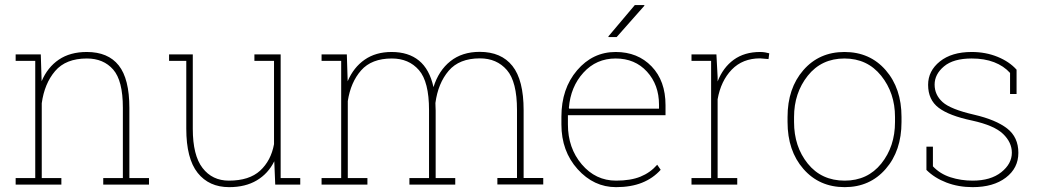

<svg xmlns="http://www.w3.org/2000/svg" viewBox="-20 -749 4221 779"><path d="M43.5 -26.4H123V-502H43.5V-528.3H145.5L148.9 -419.4Q172.9 -476.1 218.8 -507.1Q264.6 -538.1 332 -538.1Q418.5 -538.1 461.7 -483.6Q504.9 -429.2 504.9 -311V-26.4H584.5V0H398.9V-26.4H478.5V-312Q478.5 -421.9 439.2 -466.8Q399.9 -511.7 332.5 -511.7Q247.1 -511.7 203.6 -460.7Q160.2 -409.7 149.4 -330.1V-26.4H229V0H43.5Z M1092.8 -94.7Q1067.9 -44.4 1021.7 -17.1Q975.6 10.3 909.7 10.3Q828.1 10.3 782 -47.6Q735.8 -105.5 735.8 -227.1V-502H666V-528.3H735.8H762.2V-226.1Q762.2 -118.7 801.8 -67.4Q841.3 -16.1 908.7 -16.1Q991.2 -16.1 1035.4 -56.6Q1079.6 -97.2 1091.8 -164.1V-502H1012.2V-528.3H1091.8H1118.7V-26.4H1198.2V0H1096.7Z M1284.7 -26.4H1364.3V-502H1284.7V-528.3H1387.2L1390.6 -419.4Q1414.6 -475.6 1459.5 -506.8Q1504.4 -538.1 1568.8 -538.1Q1637.2 -538.1 1679.9 -503.2Q1722.7 -468.3 1738.8 -395.5Q1759.8 -462.9 1807.4 -500.7Q1855 -538.6 1926.3 -538.6Q2013.7 -538.6 2059.1 -481.4Q2104.5 -424.3 2104.5 -301.8V-26.9H2184.1V-0.5H1998V-26.9H2077.6V-302.7Q2077.6 -417.5 2036.6 -464.8Q1995.6 -512.2 1927.2 -512.2Q1843.3 -512.2 1800.3 -461.7Q1757.3 -411.1 1746.6 -331.1Q1746.6 -321.3 1747.1 -314.2Q1747.6 -307.1 1747.6 -300.3V-26.4H1827.1V0H1641.1V-26.4H1720.7V-302.2Q1720.7 -417.5 1679.7 -464.6Q1638.7 -511.7 1569.8 -511.7Q1487.8 -511.7 1445.3 -463.6Q1402.8 -415.5 1391.1 -338.9V-26.4H1470.7V0H1284.7Z M2257.8 0ZM2479.5 10.3Q2389.2 10.3 2323.5 -62.7Q2257.8 -135.7 2257.8 -244.1V-275.4Q2257.8 -389.2 2321.3 -463.6Q2384.8 -538.1 2478 -538.1Q2567.4 -538.1 2623.8 -479.5Q2680.2 -420.9 2680.2 -322.3V-281.7H2284.2V-275.4V-244.1Q2284.2 -148.4 2340.3 -82.3Q2396.5 -16.1 2479.5 -16.1Q2538.6 -16.1 2578.4 -32.2Q2618.2 -48.3 2646.5 -80.6L2660.6 -60.1Q2629.4 -25.4 2584.7 -7.6Q2540 10.3 2479.5 10.3ZM2478 -511.7Q2399.4 -511.7 2347.2 -454.3Q2294.9 -397 2288.1 -311L2289.6 -308.1H2653.8V-324.2Q2653.8 -404.8 2605 -458.3Q2556.2 -511.7 2478 -511.7ZM2555.7 -728.5H2593.8L2594.7 -726.1L2481.9 -598.6H2449.2L2448.2 -601.1Z M2886.7 -528.3 2891.6 -436.5V-418.5Q2913.6 -475.1 2957 -506.6Q3000.5 -538.1 3064 -538.1Q3075.2 -538.1 3084.7 -536.4Q3094.2 -534.7 3101.1 -532.7L3098.1 -509.3L3064 -512.2Q2993.2 -512.2 2949 -466.6Q2904.8 -420.9 2891.6 -346.2V-26.4H2971.2V0H2785.6V-26.4H2865.2V-502H2785.6V-528.3H2865.2Z M3175.3 -274.4Q3175.3 -390.6 3239.5 -464.4Q3303.7 -538.1 3406.2 -538.1Q3509.3 -538.1 3573.5 -464.4Q3637.7 -390.6 3637.7 -274.4V-253.9Q3637.7 -137.2 3573.5 -63.5Q3509.3 10.3 3407.2 10.3Q3304.2 10.3 3239.7 -63.5Q3175.3 -137.2 3175.3 -253.9ZM3201.7 -253.9Q3201.7 -154.3 3257.3 -85.2Q3313 -16.1 3407.2 -16.1Q3500 -16.1 3555.7 -85.4Q3611.3 -154.8 3611.3 -253.9V-274.4Q3611.3 -371.6 3555.2 -441.7Q3499 -511.7 3406.2 -511.7Q3313 -511.7 3257.3 -441.7Q3201.7 -371.6 3201.7 -274.4Z M4104.5 -367.7H4078.1V-453.1Q4052.7 -481.4 4013.4 -496.6Q3974.1 -511.7 3922.4 -511.7Q3848.1 -511.7 3810.1 -479.7Q3772 -447.8 3772 -405.8Q3772 -364.3 3804.2 -335Q3836.4 -305.7 3932.1 -283.7Q4020.5 -263.2 4066.2 -227.8Q4111.8 -192.4 4111.8 -128.9Q4111.8 -66.9 4061 -28.3Q4010.3 10.3 3926.3 10.3Q3868.7 10.3 3820.1 -8.3Q3771.5 -26.9 3738.8 -59.6V-153.8H3765.1V-74.2Q3793.9 -43.5 3836.4 -29.8Q3878.9 -16.1 3926.3 -16.1Q3999.5 -16.1 4042.5 -50.3Q4085.4 -84.5 4085.4 -129.4Q4085.4 -171.4 4049.6 -205.8Q4013.7 -240.2 3924.3 -259.8Q3831.1 -279.3 3788.3 -311.8Q3745.6 -344.2 3745.6 -404.8Q3745.6 -461.4 3793.5 -499.8Q3841.3 -538.1 3922.4 -538.1Q3979 -538.1 4027.1 -518.6Q4075.2 -499 4104.5 -466.3Z"/></svg>

Font: TypoPRO Roboto Slab
Style: Thin
Weight: 250
Designer: Google
Version: Version 1.100263; 2013; ttfautohint (v0.94.20-1c74) -l 8 -r 